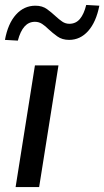

<svg xmlns="http://www.w3.org/2000/svg" viewBox="-22 -755 421 775"><path d="M41 0 119 -491H214L136 0ZM50 -591 -2 -594Q10 -660 42.5 -696Q75 -732 121 -732Q149 -732 168 -718Q187 -704 203 -689Q216 -677 229 -668Q242 -659 258 -659Q284 -659 300.5 -678.5Q317 -698 326 -735L379 -732Q366 -666 334 -630Q302 -594 257 -594Q229 -594 209.5 -608Q190 -622 174 -637Q161 -650 148 -658.5Q135 -667 119 -667Q94 -667 77 -648Q60 -629 50 -591Z"/></svg>

Font: Nunito Sans 10pt Medium
Style: Italic
Weight: 500
Italic angle: -9°
Designer: Vernon Adams
Foundry: Vernon Adams
Version: Version 3.101;gftools[0.9.27]